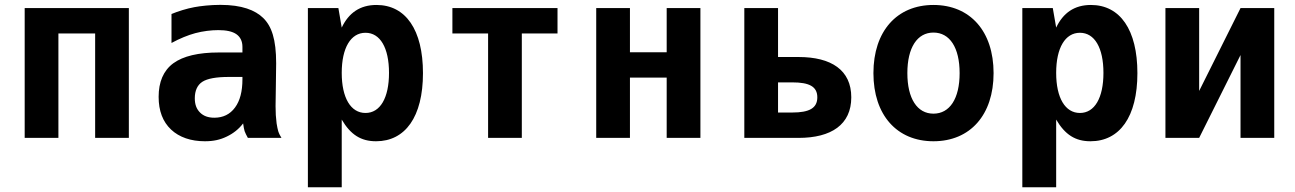

<svg xmlns="http://www.w3.org/2000/svg" viewBox="-20 -581 5458 809"><path d="M84 0H226.1V-439.9H380.9V0H522.9V-546.9H84Z M843.3 14.2C879.9 14.2 907.7 7.8 935.1 -5.4C962.9 -18.6 986.3 -37.1 1004.4 -61C1005.9 -47.9 1008.8 -34.7 1010.7 -28.3C1013.2 -21.5 1018.6 -9.8 1024.4 0H1166C1161.1 -7.3 1155.3 -18.6 1152.3 -28.3C1150.4 -34.7 1147.5 -47.9 1145.5 -61C1144.5 -69.3 1143.1 -83.5 1142.1 -96.2C1141.6 -105 1141.1 -120.1 1141.1 -133.8C1141.1 -157.2 1143.6 -278.3 1143.6 -314.5C1143.6 -415.5 1124.5 -470.7 1088.9 -505.4C1055.2 -538.1 999.5 -560.5 908.7 -560.5C866.2 -560.5 825.2 -555.7 798.8 -550.8C766.6 -544.9 729.5 -533.2 702.6 -522V-399.9C737.3 -418.9 772.5 -433.1 803.2 -441.4C835 -449.7 869.1 -454.1 899.9 -454.1C933.6 -454.1 959.5 -448.7 976.6 -436.5C992.2 -425.3 1001.5 -407.7 1001.5 -383.8V-359.9H902.3C815.9 -359.9 752 -344.7 710.4 -314.5C668 -283.2 648.4 -234.9 648.4 -172.9C648.4 -113.8 666 -67.9 700.7 -35.2C735.4 -2.4 784.7 14.2 843.3 14.2ZM883.3 -85C856.9 -85 837.4 -92.3 822.8 -106.9C808.1 -121.6 800.8 -140.6 800.8 -167C800.8 -198.7 811.5 -222.7 832.5 -236.3C853.5 -250 891.1 -256.8 944.3 -256.8H1001.5V-247.1C1001.5 -195.8 991.2 -156.2 970.2 -127.9C949.2 -99.1 919.4 -85 883.3 -85Z M1277.3 208H1419.9V-77.1C1457.5 -13.2 1501 14.2 1564.5 14.2C1687 14.2 1762.2 -87.9 1762.2 -272.9C1762.2 -455.1 1689.5 -560.1 1566.4 -560.1C1496.6 -560.1 1449.2 -526.4 1419.9 -464.8L1405.8 -546.9H1277.3ZM1520 -105C1458 -105 1419.9 -168.5 1419.9 -273.9C1419.9 -379.4 1458 -442.9 1520 -442.9C1582 -442.9 1619.1 -379.4 1619.1 -273.9C1619.1 -168.5 1582 -105 1520 -105Z M2036.6 0H2178.7V-439.9H2329.1V-546.9H1886.2V-439.9H2036.6Z M2492.2 0H2634.3V-253.9H2789.1V0H2931.2V-546.9H2789.1V-360.8H2634.3V-546.9H2492.2Z M3116.2 0H3344.7C3482.9 0 3566.9 -56.2 3566.9 -170.9C3566.9 -285.6 3482.9 -340.8 3344.7 -340.8H3258.3V-546.9H3116.2ZM3258.3 -106.9V-233.9H3318.4C3390.1 -233.9 3423.8 -216.3 3423.8 -170.9C3423.8 -125.5 3390.1 -106.9 3318.4 -106.9Z M3913.1 14.2C4067.9 14.2 4166.5 -96.7 4166.5 -272.9C4166.5 -449.2 4067.9 -560.1 3913.1 -560.1C3758.8 -560.1 3660.2 -449.2 3660.2 -272.9C3660.2 -96.7 3758.8 14.2 3913.1 14.2ZM3913.1 -102.1C3844.7 -102.1 3803.2 -165.5 3803.2 -272.9C3803.2 -380.4 3844.7 -443.8 3913.1 -443.8C3981.9 -443.8 4023.4 -380.4 4023.4 -272.9C4023.4 -165.5 3981.9 -102.1 3913.1 -102.1Z M4287.6 208H4430.2V-77.1C4467.8 -13.2 4511.2 14.2 4574.7 14.2C4697.3 14.2 4772.5 -87.9 4772.5 -272.9C4772.5 -455.1 4699.7 -560.1 4576.7 -560.1C4506.8 -560.1 4459.5 -526.4 4430.2 -464.8L4416 -546.9H4287.6ZM4530.3 -105C4468.3 -105 4430.2 -168.5 4430.2 -273.9C4430.2 -379.4 4468.3 -442.9 4530.3 -442.9C4592.3 -442.9 4629.4 -379.4 4629.4 -273.9C4629.4 -168.5 4592.3 -105 4530.3 -105Z M4890.6 0H5032.7L5207 -349.1V0H5349.1V-546.9H5207L5032.7 -197.8V-546.9H4890.6Z"/></svg>

Font: Hack
Style: Bold
Weight: 700
Monospace: yes
Designer: Christopher Simpkins
Foundry: Christopher Simpkins
Version: Version 2.010